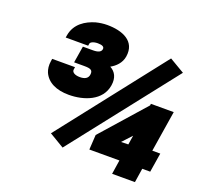

<svg xmlns="http://www.w3.org/2000/svg" viewBox="-124 -856 1040 996"><g transform="rotate(20 395.5 -358.5)"><path d="M94 -441C90 -417 93 -396 100 -379C121 -332 171 -308 240 -308C323 -308 418 -341 432 -430C439 -474 423 -503 393 -519C420 -534 447 -559 453 -597C467 -686 389 -717 305 -717C284 -717 263 -714 243 -709C192 -694 137 -662 126 -594L124 -582H248L250 -594C251 -602 267 -611 291 -611C317 -611 328 -604 326 -591C324 -576 309 -568 280 -568H224L209 -476H265C301 -476 314 -470 310 -444C307 -425 292 -414 263 -414C235 -414 217 -425 220 -441L222 -454H96ZM222 -89 304 -40 758 -618 675 -667ZM443 -160 438 -78H604L592 0H718L730 -78H774L791 -184H747L783 -410H657L656 -401ZM579 -171C595 -188 610 -205 627 -223L619 -172Z"/></g></svg>

Font: Asimov Pro
Style: UltObl
Weight: 900
Designer: Google
Version: Version 2.000980; 2014